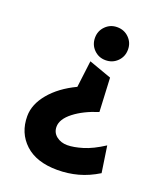

<svg xmlns="http://www.w3.org/2000/svg" viewBox="-131 -749 731 870"><g transform="rotate(20 234.0 -313.5)"><path d="M205 -585Q205 -618 228 -641Q251 -664 284 -664Q318 -664 341 -641Q364 -618 364 -585Q364 -551 341 -528Q318 -505 284 -505Q251 -505 228 -528Q205 -551 205 -585ZM38 -146Q38 -203 83 -257Q128 -311 206 -348L222 -477L331 -438L339 -275Q269 -253 224 -218Q179 -183 179 -146Q179 -118 200.5 -101Q222 -84 253 -84Q283 -84 326.5 -97Q370 -110 424 -145L443 -18Q396 11 348 24Q300 37 249 37Q148 37 93 -14Q38 -65 38 -146Z"/></g></svg>

Font: Palanquin Dark Medium
Style: Regular
Weight: 500
Designer: Pria Ravichandran
Version: Version 1.001